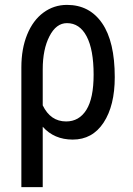

<svg xmlns="http://www.w3.org/2000/svg" viewBox="-20 -558 539 781"><path d="M153.8 -129.4Q185.5 -64 249 -64Q301.8 -64 331.3 -111.1Q360.8 -158.2 360.8 -254.4Q360.8 -356 332.5 -409.9Q304.2 -463.9 252.4 -463.9Q208.5 -463.9 181.2 -410.6Q153.8 -357.4 153.8 -275.9ZM252.4 -538.1Q344.2 -538.1 395.5 -463.4Q446.8 -388.7 446.8 -244.1Q446.8 -128.4 401.4 -59.3Q356 9.8 275.9 9.8Q200.2 9.8 153.8 -42.5V203.1H66.9V-283.7Q66.9 -359.9 90.6 -417.7Q114.3 -475.6 156.7 -506.8Q199.2 -538.1 252.4 -538.1Z"/></svg>

Font: MAUL Condensed
Style: Condensed Regular
Weight: 400
Designer: MAUL
Version: Version 1.0; 2020; ttfautohint (v1.8.3)